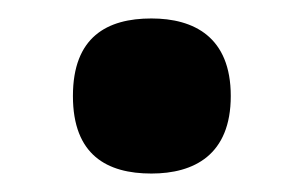

<svg xmlns="http://www.w3.org/2000/svg" viewBox="-20 -180 329 208"><path d="M144 8C190 8 230 -12 230 -76C230 -140 190 -160 144 -160C96 -160 59 -140 59 -76C59 -12 96 8 144 8Z"/></svg>

Font: Noto Serif Ethiopic Condensed Black
Style: Regular
Weight: 900
Width: 3
Designer: Monotype Design Team
Foundry: Monotype Imaging Inc.
Version: Version 2.102